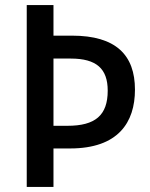

<svg xmlns="http://www.w3.org/2000/svg" viewBox="-20 -734 590 754"><path d="M510 -382C510 -518 435 -594 263 -594H190V-714H85V0H190V-151H255C444 -151 510 -253 510 -382ZM245 -240H190V-504H258C359 -504 403 -464 403 -378C403 -281 354 -240 245 -240Z"/></svg>

Font: Noto Sans Lao SemiCondensed Medium
Style: Regular
Weight: 500
Width: 4
Designer: Monotype Design Team
Foundry: Monotype Imaging Inc.
Version: Version 2.003